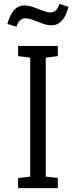

<svg xmlns="http://www.w3.org/2000/svg" viewBox="-20 -966 390 986"><path d="M73 0V-52L135 -59V-670L73 -678V-730H277V-678L215 -670V-59L277 -52V0ZM65 -829 18 -843Q32 -893 53.5 -915.5Q75 -938 104 -938Q127 -938 152 -929Q177 -920 200.5 -911Q224 -902 239 -902Q272 -902 285 -946L332 -931Q319 -882 297 -859Q275 -836 246 -836Q223 -836 198 -845Q173 -854 150.5 -863Q128 -872 112 -872Q77 -872 65 -829Z"/></svg>

Font: Fauna One
Style: Regular
Weight: 400
Designer: Eduardo Rodriguez Tunni
Foundry: Eduardo Rodriguez Tunni
Version: Version 2.001; ttfautohint (v1.8.4.7-5d5b);gftools[0.9.23]